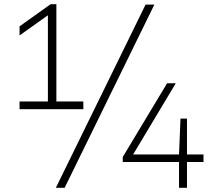

<svg xmlns="http://www.w3.org/2000/svg" viewBox="-20 -830 1005 918"><path d="M249.5 -345H378.5V-308H73.5V-345H209V-757L73.5 -660.5V-704L222 -810H249.5ZM247 68 676 -808H718L289 68ZM953 -91.5V-55.5H874V68H836V-55.5H567V-79.5L779 -432H820.5L616.5 -91.5H836L843 -263H874V-91.5Z"/></svg>

Font: Encode Sans Expanded ExtraLight
Style: Regular
Weight: 275
Width: 7
Designer: Multiple Designers
Foundry: Impallari Type
Version: Version 2.000